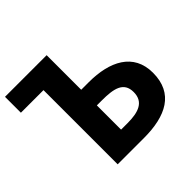

<svg xmlns="http://www.w3.org/2000/svg" viewBox="-174 -895 1076 1076"><g transform="rotate(-45 363.5 -357.0)"><path d="M390 -440H330V-714H0V-588H179V0H387C561 0 682 -59 682 -223C682 -378 555 -440 390 -440ZM529 -223C529 -145 468 -124 381 -124H330V-316H369C463 -316 529 -303 529 -223Z"/></g></svg>

Font: Passageway
Style: Regular
Weight: 700
Foundry: Ascender Corporation
Version: Version 1.11